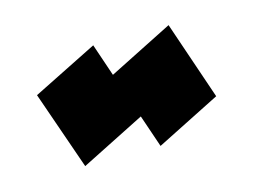

<svg xmlns="http://www.w3.org/2000/svg" viewBox="-44 -791 421 320"><g transform="rotate(-15 167.0 -631.5)"><path d="M135 -727 154 -671 181 -592 70 -536 23 -671ZM154 -671 265 -727 311 -592 200 -536Z"/></g></svg>

Font: PatchSerif
Style: Regular
Weight: 400
Version: Version 1.1